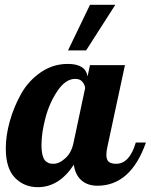

<svg xmlns="http://www.w3.org/2000/svg" viewBox="-20 -770 625 796"><path d="M353 -500H498L425 -160Q421 -143 421 -128Q421 -108 430.5 -99.5Q440 -91 462 -91Q517 -91 543 -179H585Q522 0 384 0Q343 0 317.5 -22.5Q292 -45 286 -87Q225 6 137 6Q80 6 42 -33Q4 -72 4 -155Q4 -208 20.5 -267Q37 -326 67 -380Q97 -434 148 -469.5Q199 -505 261 -505Q335 -505 343 -453ZM292 -443Q252 -443 218.5 -393.5Q185 -344 168.5 -281.5Q152 -219 152 -169Q152 -142 157 -124.5Q162 -107 171 -100.5Q180 -94 186 -92.5Q192 -91 202 -91Q226 -91 251.5 -114.5Q277 -138 285 -179L333 -405Q332 -418 322 -430.5Q312 -443 292 -443ZM262 -561 353 -750H458L337 -561Z"/></svg>

Font: Lobster Two
Style: Bold Italic
Weight: 700
Designer: Pablo Impallari
Foundry: Pablo Impallari. www.impallari.com
Version: Version 2.000